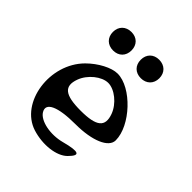

<svg xmlns="http://www.w3.org/2000/svg" viewBox="-246 -1108 1293 1293"><g transform="rotate(45 401.0 -461.5)"><path d="M194 -565C24 -395 71 -70 274 -6C380 27 498 13 551 -40C614 -103 587 -117 463 -84C366 -58 256 -80 225 -132C189 -192 269 -229 437 -229C596 -229 706 -276 706 -344C706 -485 531 -671 397 -671C340 -671 256 -627 194 -565ZM234 -450C260 -521 336 -582 397 -582C458 -582 534 -521 560 -450C594 -356 547 -318 397 -318C247 -318 200 -356 234 -450ZM441 -847C441 -794 476 -759 529 -759C582 -759 618 -794 618 -847C618 -900 582 -935 529 -935C476 -935 441 -900 441 -847ZM176 -847C176 -794 212 -759 265 -759C318 -759 353 -794 353 -847C353 -900 318 -935 265 -935C212 -935 176 -900 176 -847Z"/></g></svg>

Font: Venom Sans
Style: Regular
Weight: 400
Version: Version 1.001